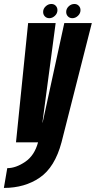

<svg xmlns="http://www.w3.org/2000/svg" viewBox="-84 -716 482 966"><path d="M-3.5 0 57.5 -600H196L129.5 -99.5H130.5L239.5 -600H378L225.5 0Q192 125.5 116.2 177.5Q40.5 229.5 -64.5 229.5L-47.5 130Q-4 130 43 98Q89.5 66.5 107.5 0ZM164 -624.5Q150.5 -624.5 141.8 -633.5Q133 -642.5 133 -656Q133 -672 145.8 -684Q158.5 -696 174.5 -696Q188 -696 196.5 -687Q205 -678 205 -665Q205 -648.5 192.2 -636.5Q179.5 -624.5 164 -624.5ZM280 -624.5Q266.5 -624.5 257.8 -633.5Q249 -642.5 249 -656Q249 -672 261.5 -684Q274 -696 290.5 -696Q303.5 -696 312.2 -687Q321 -678 321 -665Q321 -648.5 308.2 -636.5Q295.5 -624.5 280 -624.5Z"/></svg>

Font: Anybody UltraCondensed Regular
Style: Bold Italic
Weight: 700
Width: 1
Italic angle: -10°
Designer: Tyler Finck
Foundry: Etcetera Type Company
Version: Version 1.010; ttfautohint (v1.8.3) -l 8 -r 50 -G 200 -x 14 